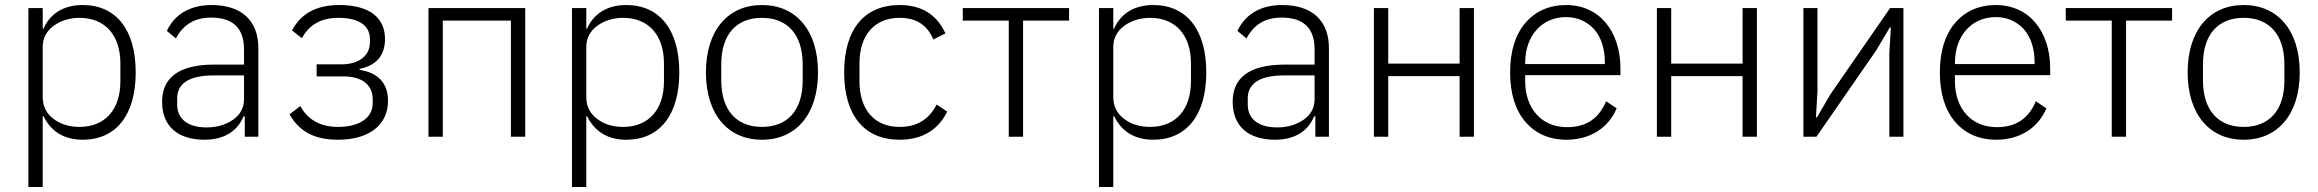

<svg xmlns="http://www.w3.org/2000/svg" viewBox="-20 -544 9223 764"><path d="M93 -512H150V-430H153C178 -487 230 -524 309 -524C441 -524 520 -427 520 -256C520 -85 441 12 309 12C230 12 181 -25 153 -82H150V200H93ZM296 -39C399 -39 459 -109 459 -220V-292C459 -403 399 -473 296 -473C256 -473 220 -461 193 -441C166 -421 150 -392 150 -359V-156C150 -120 166 -91 193 -71C220 -50 256 -39 296 -39Z M822 -524C729 -524 672 -481 644 -421L680 -391C708 -444 752 -474 820 -474C907 -474 951 -432 951 -347V-287H833C685 -287 625 -230 625 -139C625 -43 686 12 794 12C874 12 926 -24 949 -81H954V0H1008V-353C1008 -461 942 -524 822 -524ZM951 -149C951 -114 935 -87 908 -68C880 -48 843 -37 802 -37C731 -37 685 -68 685 -128V-152C685 -209 728 -244 831 -244H951V-149Z M1325 12C1225 12 1169 -25 1132 -89L1175 -122C1204 -69 1253 -39 1325 -39C1413 -39 1463 -77 1463 -133V-149C1463 -208 1419 -240 1346 -240H1240V-288H1340C1408 -288 1452 -323 1452 -375V-389C1452 -440 1411 -473 1328 -473C1253 -473 1210 -443 1181 -392L1142 -423C1174 -483 1230 -524 1330 -524C1451 -524 1512 -473 1512 -389C1512 -321 1475 -283 1411 -270V-266C1483 -255 1524 -214 1524 -143C1524 -47 1449 12 1325 12Z M1685 -512H2070V0H2013V-462H1742V0H1685Z M2256 -512H2313V-430H2316C2341 -487 2393 -524 2472 -524C2604 -524 2683 -427 2683 -256C2683 -85 2604 12 2472 12C2393 12 2344 -25 2316 -82H2313V200H2256ZM2459 -39C2562 -39 2622 -109 2622 -220V-292C2622 -403 2562 -473 2459 -473C2419 -473 2383 -461 2356 -441C2329 -421 2313 -392 2313 -359V-156C2313 -120 2329 -91 2356 -71C2383 -50 2419 -39 2459 -39Z M3012 12C2944 12 2889 -13 2850 -59C2811 -105 2789 -172 2789 -256C2789 -340 2811 -407 2850 -453C2889 -499 2944 -524 3012 -524C3080 -524 3135 -499 3174 -453C3213 -407 3235 -340 3235 -256C3235 -172 3213 -105 3174 -59C3135 -13 3080 12 3012 12ZM3012 -39C3112 -39 3174 -103 3174 -224V-288C3174 -408 3112 -473 3012 -473C2912 -473 2850 -409 2850 -288V-224C2850 -104 2912 -39 3012 -39Z M3560 12C3419 12 3339 -85 3339 -256C3339 -427 3419 -524 3560 -524C3655 -524 3711 -479 3742 -411L3694 -387C3670 -443 3628 -473 3560 -473C3456 -473 3400 -400 3400 -292V-220C3400 -112 3456 -39 3560 -39C3631 -39 3678 -71 3707 -128L3749 -100C3716 -32 3655 12 3560 12Z M3994 -462H3811V-512H4234V-462H4051V0H3994Z M4353 -512H4410V-430H4413C4438 -487 4490 -524 4569 -524C4701 -524 4780 -427 4780 -256C4780 -85 4701 12 4569 12C4490 12 4441 -25 4413 -82H4410V200H4353ZM4556 -39C4659 -39 4719 -109 4719 -220V-292C4719 -403 4659 -473 4556 -473C4516 -473 4480 -461 4453 -441C4426 -421 4410 -392 4410 -359V-156C4410 -120 4426 -91 4453 -71C4480 -50 4516 -39 4556 -39Z M5082 -524C4989 -524 4932 -481 4904 -421L4940 -391C4968 -444 5012 -474 5080 -474C5167 -474 5211 -432 5211 -347V-287H5093C4945 -287 4885 -230 4885 -139C4885 -43 4946 12 5054 12C5134 12 5186 -24 5209 -81H5214V0H5268V-353C5268 -461 5202 -524 5082 -524ZM5211 -149C5211 -114 5195 -87 5168 -68C5140 -48 5103 -37 5062 -37C4991 -37 4945 -68 4945 -128V-152C4945 -209 4988 -244 5091 -244H5211V-149Z M5447 -512H5504V-291H5788V-512H5845V0H5788V-241H5504V0H5447Z M6213 12C6145 12 6089 -13 6050 -59C6010 -105 5989 -172 5989 -256C5989 -340 6010 -407 6050 -453C6089 -499 6144 -524 6212 -524C6277 -524 6332 -498 6369 -454C6406 -410 6428 -347 6428 -272V-245H6049V-220C6049 -167 6065 -121 6094 -89C6122 -57 6164 -38 6216 -38C6291 -38 6342 -72 6371 -141L6413 -113C6381 -37 6310 12 6213 12ZM6212 -476C6163 -476 6122 -457 6094 -425C6065 -393 6049 -347 6049 -294V-289H6366V-297C6366 -350 6351 -396 6324 -427C6296 -458 6257 -476 6212 -476Z M6573 -512H6630V-291H6914V-512H6971V0H6914V-241H6630V0H6573Z M7156 -512H7212V-180L7206 -77H7210L7263 -168L7501 -512H7554V0H7498V-332L7504 -435H7500L7446 -344L7208 0H7156Z M7923 12C7855 12 7799 -13 7760 -59C7720 -105 7699 -172 7699 -256C7699 -340 7720 -407 7760 -453C7799 -499 7854 -524 7922 -524C7987 -524 8042 -498 8079 -454C8116 -410 8138 -347 8138 -272V-245H7759V-220C7759 -167 7775 -121 7804 -89C7832 -57 7874 -38 7926 -38C8001 -38 8052 -72 8081 -141L8123 -113C8091 -37 8020 12 7923 12ZM7922 -476C7873 -476 7832 -457 7804 -425C7775 -393 7759 -347 7759 -294V-289H8076V-297C8076 -350 8061 -396 8034 -427C8006 -458 7967 -476 7922 -476Z M8383 -462H8200V-512H8623V-462H8440V0H8383Z M8908 12C8840 12 8785 -13 8746 -59C8707 -105 8685 -172 8685 -256C8685 -340 8707 -407 8746 -453C8785 -499 8840 -524 8908 -524C8976 -524 9031 -499 9070 -453C9109 -407 9131 -340 9131 -256C9131 -172 9109 -105 9070 -59C9031 -13 8976 12 8908 12ZM8908 -39C9008 -39 9070 -103 9070 -224V-288C9070 -408 9008 -473 8908 -473C8808 -473 8746 -409 8746 -288V-224C8746 -104 8808 -39 8908 -39Z"/></svg>

Font: Plexus Sans Light
Style: Regular
Weight: 300
Version: Version 2.001;PS 002.001;hotconv 1.0.70;makeotf.lib2.5.58329